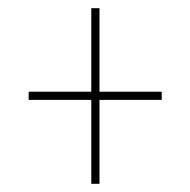

<svg xmlns="http://www.w3.org/2000/svg" viewBox="-20 -592 465 469"><path d="M203 -143H223V-348H375V-368H223V-572H203V-368H50V-348H203Z"/></svg>

Font: Noto Serif Display ExtraCondensed
Style: Bold
Weight: 700
Width: 2
Designer: Monotype Design Team
Foundry: Monotype Imaging Inc.
Version: Version 2.009